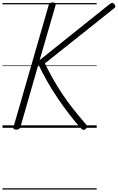

<svg xmlns="http://www.w3.org/2000/svg" viewBox="-20 -1035 955 1555"><path d="M111 15Q97 15 91.5 10Q86 5 89 -5L375 -996Q380 -1015 408 -1015Q436 -1015 431 -996L301 -548L867 -1001Q881 -1012 889 -1012Q897 -1012 906 -1001Q915 -990 914.5 -982.5Q914 -975 902 -966L343 -521Q391 -424 443.5 -338.5Q496 -253 554.5 -176.5Q613 -100 678 -26Q687 -15 685.5 -7Q684 1 672 11Q661 19 652 16Q643 13 633 2Q583 -55 537 -115Q491 -175 448 -238.5Q405 -302 366 -370Q327 -438 291 -513L145 -5Q142 5 133.5 10Q125 15 111 15ZM0 490H763V500H0ZM0 -20H763V0H0ZM0 -505H763V-500H0ZM0 -1010H763V-1000H0Z"/></svg>

Font: Playwrite AU NSW Guides
Style: Regular
Weight: 400
Designer: Veronika Burian, José Scaglione
Foundry: TypeTogether
Version: Version 1.003